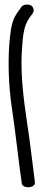

<svg xmlns="http://www.w3.org/2000/svg" viewBox="-20 -714 190 826"><path d="M26 -579C11 -476 16 -346 32 -243C47 -145 60 -18 74 77C82 100 136 95 130 68C124 23 114 -63 106 -121C90 -236 66 -366 74 -494C78 -561 82 -603 107 -638L119 -654C130 -668 124 -684 113 -691C102 -696 85 -696 74 -687L62 -670C41 -642 32 -621 26 -579Z"/></svg>

Font: Stray Cat
Style: BdCn
Weight: 700
Version: Version 1.0